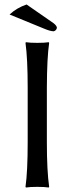

<svg xmlns="http://www.w3.org/2000/svg" viewBox="-20 -837 334 860"><path d="M104 -444.8Q104 -573.7 94.2 -645L96.2 -647.9Q114.3 -645 147 -645Q179.7 -645 198.2 -647.9L200.2 -645Q190.4 -578.1 189.9 -444.8V-200.2Q189.9 -71.3 200.2 0L198.2 2.9Q180.2 0 147 0Q114.3 0 96.2 2.9L94.2 0Q104 -68.4 104 -200.2ZM99.1 -816.9 220.2 -732.9Q234.9 -721.2 234.9 -711.9Q231.9 -699.7 220.2 -696.8Q204.1 -697.3 176.8 -709L22.9 -772Q54.7 -801.8 99.1 -816.9Z"/></svg>

Font: Linux Biolinum O
Style: Regular
Weight: 400
Designer: Philipp H. Poll
Foundry: Philipp H. Poll
Version: Version 1.0.4